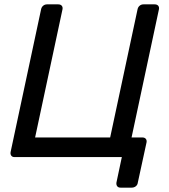

<svg xmlns="http://www.w3.org/2000/svg" viewBox="-20 -720 775 880"><path d="M532.3 140Q522.1 140 517.3 133.6Q512.4 127.3 513.6 117.1L538.4 0H46.4Q36.3 0 31.5 -6.8Q26.7 -13.6 28.7 -23.7L168.3 -677.1Q170.3 -687.4 177.8 -693.7Q185.3 -700 195.4 -700H246.8Q257.8 -700 263.1 -693.6Q268.4 -687.3 266.4 -677.1L140.9 -90H484.9L610.4 -677.1Q612.4 -687.3 619.8 -693.6Q627.3 -700 637.5 -700H688.9Q699.9 -700 705.2 -693.6Q710.4 -687.3 708.4 -677.1L583 -90H632.1Q643.1 -90 648.3 -83.6Q653.6 -77.2 651.6 -67.1L611.6 117.1Q610.4 127.3 602.6 133.6Q594.7 140 583.7 140Z"/></svg>

Font: Rubik Light
Style: Italic
Weight: 300
Italic angle: -12°
Designer: Hubert and Fischer
Foundry: Hubert and Fischer
Version: Version 2.300;gftools[0.9.30]